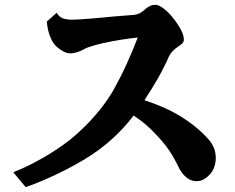

<svg xmlns="http://www.w3.org/2000/svg" viewBox="-20 -770 980 799"><path d="M625 -750Q635.7 -750 647 -743.7Q658.2 -737.3 668.9 -728Q682.6 -716.8 695.8 -700.7Q709 -684.6 719.7 -668.5Q730.5 -652.3 735.8 -640.1Q741.2 -628.9 743.2 -619.9Q745.1 -610.8 745.1 -605Q745.1 -595.7 738.8 -589.6Q732.4 -583.5 724.1 -578.1Q710 -568.8 699.2 -557.9Q688.5 -546.9 683.1 -535.2Q663.6 -490.7 638.2 -445.8Q612.8 -400.9 581.1 -353Q669.9 -324.2 734.6 -283.9Q799.3 -243.7 846.2 -191.9Q861.3 -175.3 869.6 -155.8Q877.9 -136.2 877.9 -111.8Q877.9 -92.3 871.1 -73.7Q864.3 -55.2 852.1 -43Q836.9 -27.8 824.7 -22Q812.5 -16.1 796.9 -16.1Q775.4 -16.1 756.3 -31.2Q737.3 -46.4 725.1 -70.8Q712.4 -97.2 698.7 -120.8Q685.1 -144.5 667 -167Q640.1 -200.7 607.7 -232.2Q575.2 -263.7 536.1 -289.1Q496.1 -236.3 444.3 -189.7Q392.6 -143.1 327.1 -104Q290 -82 248.3 -60.8Q206.5 -39.6 165 -21.7Q123.5 -3.9 86.9 8.8L35.2 -53.2Q64.5 -64.5 95.9 -79.8Q127.4 -95.2 158.9 -113.3Q190.4 -131.3 219 -150.6Q247.6 -169.9 271 -188Q303.7 -214.4 336.4 -247.1Q369.1 -279.8 399.2 -317.6Q429.2 -355.5 453.1 -397Q466.3 -420.4 480.5 -448.2Q494.6 -476.1 507.8 -505.4Q521 -534.7 532.7 -562.5Q544.4 -590.3 553.2 -613.8Q520 -610.4 482.4 -604.5Q444.8 -598.6 401.9 -588.9Q391.1 -586.4 376.5 -582.3Q361.8 -578.1 348.6 -573.7Q335.4 -569.3 329.1 -564.9Q314 -556.2 298.6 -552Q283.2 -547.9 273.9 -547.9Q259.8 -547.9 246.6 -554.4Q233.4 -561 220.2 -571.8Q204.1 -585 194.6 -604.2Q185.1 -623.5 180.4 -643.8Q175.8 -664.1 174.8 -680.2L215.8 -716.8Q225.6 -699.7 241.5 -693.8Q257.3 -688 279.8 -688Q289.1 -688 308.8 -689.2Q328.6 -690.4 354.2 -692.4Q379.9 -694.3 405.8 -696.8Q431.6 -699.7 456.5 -701.7Q481.4 -703.6 502.2 -705.3Q522.9 -707 536.1 -708Q553.2 -709.5 565.4 -717.3Q577.6 -725.1 586.9 -733.9Q594.7 -740.7 605 -745.4Q615.2 -750 625 -750Z"/></svg>

Font: BIZ UDPMincho
Style: Bold
Weight: 700
Designer: TypeBank Co., Ltd.
Foundry: Morisawa Inc.
Version: Version 1.06